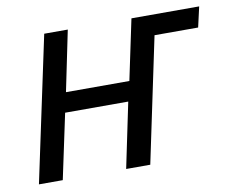

<svg xmlns="http://www.w3.org/2000/svg" viewBox="-64 -617 841 698"><g transform="rotate(-10 356.0 -268.0)"><path d="M26 0 140 -536H227L181 -313H415L462 -536H712L695 -461H534L437 0H348L398 -240H165L114 0Z"/></g></svg>

Font: Noto Sans Display
Style: Italic
Weight: 400
Italic angle: -12°
Designer: Monotype Design Team
Foundry: Monotype Imaging Inc.
Version: Version 2.003